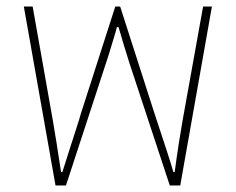

<svg xmlns="http://www.w3.org/2000/svg" viewBox="-20 -568 722 588"><path d="M150 0 53 -548H80L142 -198Q146 -176 153 -131.5Q160 -87 167 -41H171Q181 -72 192 -107Q203 -142 213 -172.5Q223 -203 228 -221L333 -548H348L453 -221Q459 -203 469 -172.5Q479 -142 490.5 -107Q502 -72 511 -41H515Q521 -87 528 -131.5Q535 -176 539 -198L602 -548H629L532 0H500L376 -376Q368 -402 359 -431Q350 -460 343 -485H338Q334 -469 328 -450Q322 -431 316.5 -412Q311 -393 305 -376L182 0Z"/></svg>

Font: Noto Sans Thai Thin
Style: Regular
Weight: 250
Designer: Monotype Design Team
Foundry: Monotype Imaging Inc.
Version: Version 2.001